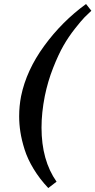

<svg xmlns="http://www.w3.org/2000/svg" viewBox="-20 -740 483 973"><path d="M86.9 -252.9Q113.8 -383.8 203.9 -507.3Q293.9 -630.9 416 -719.7L442.9 -685.5Q424.3 -668.5 408.2 -652.1Q392.1 -635.7 359.6 -594.5Q327.1 -553.2 301.8 -509Q276.4 -464.8 249.3 -396.2Q222.2 -327.6 207 -252.9Q190.4 -168.5 190.4 -93.3Q190.4 72.3 266.6 180.7L224.6 212.9Q181.2 167 150.4 116.2Q119.6 65.4 104.5 17.1Q89.4 -31.2 83.3 -71.3Q77.1 -111.3 77.1 -150.9Q77.1 -202.6 86.9 -252.9Z"/></svg>

Font: LL
Style: Bold Italic
Weight: 700
Italic angle: -11.5°
Designer: Philipp H. Poll
Foundry: Philipp H. Poll
Version: Version 2.7.x